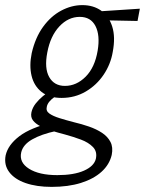

<svg xmlns="http://www.w3.org/2000/svg" viewBox="-77 -442 567 751"><path d="M125 289Q66 289 23 274Q-20 259 -41 231Q-62 203 -55 166Q-46 125 -1.5 91Q43 57 131 36L144 70Q84 83 48.5 103.5Q13 124 6 154Q-3 193 36.5 218Q76 243 147 243Q212 243 251.5 225.5Q291 208 298 179Q304 151 286.5 133Q269 115 239.5 104Q210 93 177 84Q150 77 125.5 69.5Q101 62 81.5 52Q62 42 52 29Q42 16 46 -3Q50 -21 62.5 -37Q75 -53 91 -66Q107 -79 121 -88L154 -73Q146 -69 135.5 -62Q125 -55 116.5 -45Q108 -35 106 -24Q102 -8 116 2Q130 12 155.5 20Q181 28 212 36Q242 43 271 53Q300 63 322 77.5Q344 92 355 113Q366 134 360 164Q351 202 320 230Q289 258 239.5 273.5Q190 289 125 289ZM164 -59Q115 -59 85.5 -82.5Q56 -106 46.5 -145.5Q37 -185 47 -234Q61 -295 91.5 -337Q122 -379 162.5 -400.5Q203 -422 245 -422Q288 -422 318.5 -400.5Q349 -379 362 -338Q375 -297 364 -239Q356 -191 328.5 -150Q301 -109 258.5 -84Q216 -59 164 -59ZM177 -106Q222 -106 258 -142Q294 -178 305 -244Q315 -304 296.5 -340Q278 -376 235 -376Q190 -376 155 -338.5Q120 -301 108 -237Q96 -175 115.5 -140.5Q135 -106 177 -106ZM461 -360 310 -363 302 -397 470 -408Z"/></svg>

Font: Ysabeau Office
Style: Italic
Weight: 400
Italic angle: -12°
Designer: Christian Thalmann (Catharsis Fonts)
Version: Version 2.001;gftools[0.9.30]; featfreeze: tnum,lnum,ss02